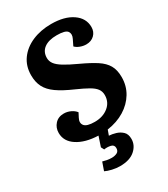

<svg xmlns="http://www.w3.org/2000/svg" viewBox="-228 -819 1019 1163"><g transform="rotate(-30 281.0 -237.5)"><path d="M258 240Q232 240 204 233.5Q176 227 158 218L178 161Q191 165 207 168Q223 171 240 171Q261 171 277 163Q293 155 293 133Q293 110 270 105Q247 100 225 104L214 83L237 14Q147 11 91.5 -25Q36 -61 36 -120Q36 -156 59 -181.5Q82 -207 121 -207Q145 -207 167.5 -196.5Q190 -186 203 -169L188 -140Q172 -110 188 -89.5Q204 -69 260 -69Q317 -69 355 -99.5Q393 -130 393 -180Q393 -205 379.5 -223.5Q366 -242 335.5 -259.5Q305 -277 253 -300Q184 -330 143 -359Q102 -388 84 -423Q66 -458 66 -506Q66 -570 100 -617Q134 -664 193 -689.5Q252 -715 326 -715Q418 -715 473.5 -677Q529 -639 529 -577Q529 -544 507 -522.5Q485 -501 450 -501Q429 -501 408 -509Q387 -517 375 -530L395 -571Q409 -599 395.5 -619Q382 -639 321 -639Q264 -639 232.5 -615.5Q201 -592 201 -549Q201 -527 214.5 -508Q228 -489 261 -468.5Q294 -448 353 -421Q418 -391 458 -365Q498 -339 517 -306Q536 -273 536 -223Q536 -162 506.5 -113Q477 -64 425 -32Q373 0 304 10L291 46Q313 47 338 54.5Q363 62 381.5 79.5Q400 97 400 131Q400 175 363.5 207.5Q327 240 258 240Z"/></g></svg>

Font: Literata 12pt
Style: Bold Italic
Weight: 700
Italic angle: -2°
Designer: Latin by Veronika Burian and Jose Scaglione. Greek by Irene Vlachou. Cyrillic by Vera Evstafieva
Foundry: TypeTogether
Version: Version 3.002